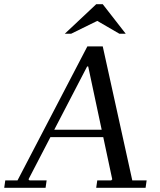

<svg xmlns="http://www.w3.org/2000/svg" viewBox="-37 -890 757 910"><path d="M179 0H-17L-12 -35H46L377 -670H450L590 -35H658L653 0H419L424 -35H490L495 -40L381 -575H376L98 -40L103 -35H184ZM182 -275H508L503 -240H177ZM529 -730 424 -791 300 -730H270L419 -870H450L559 -730Z"/></svg>

Font: Brygada 1918
Style: Italic
Weight: 400
Italic angle: -8°
Designer: Mateusz Machalski | Borys Kosmynka | Przemek Hoffer
Foundry: NIEPODLEGLA 2018
Version: Version 3.006